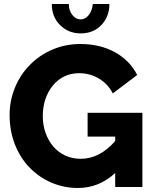

<svg xmlns="http://www.w3.org/2000/svg" viewBox="-20 -935 772 960"><path d="M324 -915H239Q239 -851 280 -810Q322 -768 383 -768Q447 -768 487 -810Q527 -852 527 -915H444Q441 -881 423.5 -859.5Q406 -838 383 -838Q359 -838 341.5 -860.5Q324 -883 324 -915ZM692 0V-371H418V-252H556V-230Q479 -141 383 -141Q342 -141 307 -157Q272 -173 247 -202Q222 -231 208 -270Q194 -309 194 -354Q194 -445 244 -507Q295 -569 376 -569Q430 -569 475 -542Q520 -515 544 -468L666 -560Q629 -633 554.5 -674Q480 -715 382 -715Q308 -715 243 -687.5Q178 -660 130 -611Q82 -563 55 -497.5Q28 -432 28 -360Q28 -281 54.5 -213Q81 -145 129 -96Q176 -48 238 -21.5Q300 5 369 5Q475 5 556 -70V0Z"/></svg>

Font: RT Raleway ExtraBold
Style: Regular
Weight: 400
Designer: Matt McInerney, Pablo Impallari, Rodrigo Fuenzalida — Edited by Milan Moffatt in April 2016
Foundry: Matt McInerney, Pablo Impallari, Rodrigo Fuenzalida — Edited by Milan Moffatt in April 2016
Version: Version 3.001